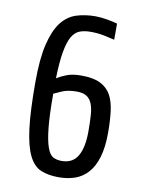

<svg xmlns="http://www.w3.org/2000/svg" viewBox="-82 -766 633 831"><g transform="rotate(10 235.0 -350.0)"><path d="M411.1 -220.2Q411.1 -155.8 397.9 -112.3Q384.8 -68.8 361.3 -42.5Q337.9 -16.1 305.4 -4.6Q272.9 6.8 233.9 6.8Q188 6.8 155.5 -6.6Q123 -20 102.5 -61.5Q82 -103 72.5 -179Q63 -254.9 63 -379.9Q63 -482.9 78.1 -546.9Q93.3 -610.8 120.1 -646.5Q147.5 -682.1 185.8 -694.6Q224.1 -707 271 -707Q293 -707 322.5 -701.9Q352.1 -696.8 367.2 -691.9V-621.1Q347.2 -626 320.1 -631.6Q293 -637.2 261.2 -637.2Q233.9 -637.2 213.6 -629.6Q193.4 -622.1 179.2 -598.1Q165.5 -574.2 157.7 -530Q149.9 -485.8 147.9 -413.1Q165 -423.8 190.4 -433.8Q215.8 -443.8 253.9 -443.8Q307.1 -443.8 338.1 -428.5Q369.1 -413.1 385.3 -384.3Q400.9 -355 406 -313.5Q411.1 -272 411.1 -220.2ZM247.1 -372.1Q209 -372.1 183.1 -361.1Q157.2 -350.1 147.9 -345.2Q147.9 -252 153.6 -196.5Q159.2 -141.1 169.9 -111.8Q180.2 -82 196 -73.5Q211.9 -64.9 233.9 -64.9Q282.2 -64.9 304.2 -102.5Q326.2 -140.1 326.2 -210.9Q326.2 -252.9 324 -283.4Q321.8 -314 313.5 -333.5Q305.2 -353 289.6 -362.5Q273.9 -372.1 247.1 -372.1Z"/></g></svg>

Font: Moulpali
Style: Regular
Weight: 400
Designer: Danh Hong
Version: Version 8.002; ttfautohint (v1.8.3)